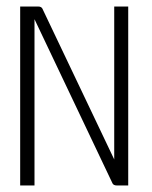

<svg xmlns="http://www.w3.org/2000/svg" viewBox="-20 -585 468 590"><path d="M42 -15H86V-526L326 -21C328 -18 331 -15 340 -15H374V-565H331V-95L110 -559C108 -562 105 -565 97 -565H42Z"/></svg>

Font: Charger Sport
Style: HLNrw
Weight: 100
Designer: Jasper
Foundry: Cannot Into Space Fonts
Version: Version 1.1